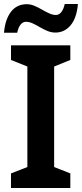

<svg xmlns="http://www.w3.org/2000/svg" viewBox="-22 -941 410 961"><path d="M330 0H33V-73L115 -105V-608L33 -641V-714H330V-641L249 -608V-105L330 -73ZM368 -921Q362 -851 331.5 -814.5Q301 -778 255 -778Q235 -778 215.5 -786Q196 -794 177.5 -805Q159 -816 141.5 -824Q124 -832 108 -832Q93 -832 81.5 -818.5Q70 -805 64 -777H-2Q1 -813 10.5 -839.5Q20 -866 34.5 -884Q49 -902 68.5 -911Q88 -920 112 -920Q131 -920 150 -912Q169 -904 188 -893Q207 -882 224.5 -874Q242 -866 258 -866Q273 -866 284.5 -880Q296 -894 302 -921Z"/></svg>

Font: Noto Sans Display SemiBold
Style: Regular
Weight: 600
Designer: Monotype Design Team
Foundry: Monotype Imaging Inc.
Version: Version 2.003